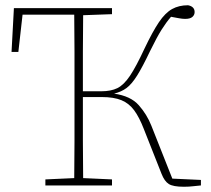

<svg xmlns="http://www.w3.org/2000/svg" viewBox="-20 -707 803 732"><path d="M681 5Q640 5 623.5 -5.5Q607 -16 596 -44L528 -216Q511 -260 491.5 -286.5Q472 -313 443 -325Q414 -337 368 -337H296V-329Q296 -244 296 -170.5Q296 -97 297 -28L407 -23V0H153V-23L263 -28Q264 -97 264 -167Q264 -237 264 -307V-370Q264 -441 264 -511Q264 -581 263 -651H66L50 -509H24L33 -676H407V-653L297 -649Q296 -580 296 -509Q296 -438 296 -361V-359H366Q403 -359 427.5 -371Q452 -383 475.5 -418Q499 -453 531 -522Q562 -587 586 -622.5Q610 -658 636 -672.5Q662 -687 697 -687Q722 -682 722 -661Q722 -650 713.5 -642.5Q705 -635 686 -635Q675 -635 662 -637.5Q649 -640 632 -643Q613 -621 595.5 -593Q578 -565 552 -512Q523 -451 502.5 -418.5Q482 -386 462.5 -371.5Q443 -357 415 -350Q478 -341 509 -306Q540 -271 557 -228L637 -26L746 -21V0Q732 1 716.5 3Q701 5 681 5Z"/></svg>

Font: Source Serif 4 SmText ExtraLight
Style: Regular
Weight: 200
Designer: Frank Grießhammer
Foundry: Adobe
Version: Version 4.005;hotconv 1.1.0;makeotfexe 2.6.0